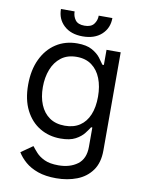

<svg xmlns="http://www.w3.org/2000/svg" viewBox="-100 -796 810 1081"><g transform="rotate(10 304.5 -255.5)"><path d="M296.9 215.9Q236.2 215.9 192.5 200.5Q148.8 185 119.9 160Q90.9 134.9 73.9 106.5L140.6 59.7Q152 74.6 169.4 93.9Q186.8 113.3 217.2 127.7Q247.5 142 296.9 142Q362.9 142 405.9 110.1Q448.9 78.1 448.9 9.9V-100.9H441.8Q432.5 -85.9 415.7 -64.1Q398.8 -42.3 367.4 -25.4Q335.9 -8.5 282.7 -8.5Q216.6 -8.5 164.2 -39.8Q111.9 -71 81.5 -130.7Q51.1 -190.3 51.1 -275.6Q51.1 -359.4 80.6 -421.7Q110.1 -484 162.6 -518.3Q215.2 -552.6 284.1 -552.6Q337.4 -552.6 368.8 -535Q400.2 -517.4 417.1 -495.2Q433.9 -473 443.2 -458.8H451.7V-545.5H532.7V15.6Q532.7 85.9 500.9 130.1Q469.1 174.4 415.7 195.1Q362.2 215.9 296.9 215.9ZM294 -83.8Q344.5 -83.8 379.3 -106.9Q414.1 -130 432.2 -173.3Q450.3 -216.6 450.3 -277Q450.3 -335.9 432.5 -381Q414.8 -426.1 380 -451.7Q345.2 -477.3 294 -477.3Q240.8 -477.3 205.4 -450.3Q170.1 -423.3 152.5 -377.8Q134.9 -332.4 134.9 -277Q134.9 -220.2 152.9 -176.7Q170.8 -133.2 206.1 -108.5Q241.5 -83.8 294 -83.8ZM375 -727.3H453.1Q453.1 -669.7 413.4 -633.2Q373.6 -596.6 305.4 -596.6Q238.3 -596.6 198.7 -633.2Q159.1 -669.7 159.1 -727.3H237.2Q237.2 -699.6 252.7 -678.6Q268.1 -657.7 305.4 -657.7Q342.7 -657.7 358.8 -678.6Q375 -699.6 375 -727.3Z"/></g></svg>

Font: InterMG
Style: Regular
Weight: 400
Designer: Rasmus Andersson
Foundry: rsms
Version: Version 3.019;December 26, 2023;FontCreator 15.0.0.2955 64-b